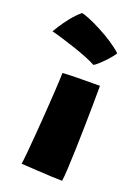

<svg xmlns="http://www.w3.org/2000/svg" viewBox="-195 -797 627 862"><g transform="rotate(20 118.0 -366.0)"><path d="M216 3.5Q200 3.5 166.5 2Q133 0.5 93.5 -2Q54 -4.5 19 -6.5Q21.5 -19.5 25.2 -58.8Q29 -98 33.2 -151.8Q37.5 -205.5 41.5 -263Q45.5 -320.5 48.5 -370.8Q51.5 -421 52 -452Q63 -453 87.8 -453.8Q112.5 -454.5 141.5 -454.8Q170.5 -455 195 -455.2Q219.5 -455.5 230 -455.5Q230 -421 229.5 -370Q229 -319 227.8 -262Q226.5 -205 225 -151.2Q223.5 -97.5 221.2 -56.2Q219 -15 216 3.5ZM42.5 -735Q54 -733.5 80.2 -722.8Q106.5 -712 138.8 -695.2Q171 -678.5 201.5 -658.5Q232 -638.5 253 -619Q242.5 -602 225.2 -583.2Q208 -564.5 192.5 -550.5Q177 -536.5 170 -533.5Q153.5 -543 125.5 -554.2Q97.5 -565.5 65 -576.5Q32.5 -587.5 1.2 -597Q-30 -606.5 -54 -612.5Q-50.5 -619 -37 -640.2Q-23.5 -661.5 -2.8 -687.8Q18 -714 42.5 -735Z"/></g></svg>

Font: Grandstander Black
Style: Regular
Weight: 900
Designer: Tyler Finck
Foundry: Etcetera Type Co
Version: Version 1.200; ttfautohint (v1.8.3)